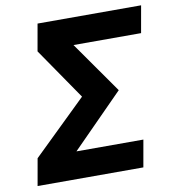

<svg xmlns="http://www.w3.org/2000/svg" viewBox="-79 -763 755 832"><g transform="rotate(-10 298.5 -346.5)"><path d="M19.5 0H484.9L505.9 -118.7H211.4L438 -348.1L278.8 -574.7H576.2L597.2 -693.4H141.6L120.6 -574.7L276.4 -348.1L40.5 -118.7Z"/></g></svg>

Font: Cascadia Code
Style: Bold Italic
Weight: 700
Italic angle: -10°
Monospace: yes
Designer: Aaron Bell
Foundry: Saja Typeworks
Version: Version 2404.023